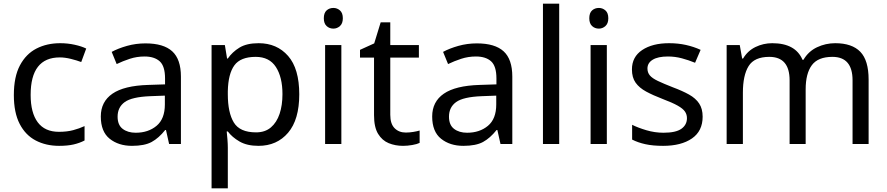

<svg xmlns="http://www.w3.org/2000/svg" viewBox="-20 -780 4806 1040"><path d="M300 10Q229 10 173.5 -19Q118 -48 86.5 -109Q55 -170 55 -265Q55 -364 88 -426Q121 -488 177.5 -517Q234 -546 306 -546Q347 -546 385 -537.5Q423 -529 447 -517L420 -444Q396 -453 364 -461Q332 -469 304 -469Q146 -469 146 -266Q146 -169 184.5 -117.5Q223 -66 299 -66Q343 -66 376.5 -75Q410 -84 438 -97V-19Q411 -5 378.5 2.5Q346 10 300 10Z M768 -545Q866 -545 913 -502Q960 -459 960 -365V0H896L879 -76H875Q840 -32 801.5 -11Q763 10 695 10Q622 10 574 -28.5Q526 -67 526 -149Q526 -229 589 -272.5Q652 -316 783 -320L874 -323V-355Q874 -422 845 -448Q816 -474 763 -474Q721 -474 683 -461.5Q645 -449 612 -433L585 -499Q620 -518 668 -531.5Q716 -545 768 -545ZM794 -259Q694 -255 655.5 -227Q617 -199 617 -148Q617 -103 644.5 -82Q672 -61 715 -61Q783 -61 828 -98.5Q873 -136 873 -214V-262Z M1381 -546Q1480 -546 1540.5 -477Q1601 -408 1601 -269Q1601 -132 1540.5 -61Q1480 10 1380 10Q1318 10 1277.5 -13.5Q1237 -37 1214 -68H1208Q1210 -51 1212 -25Q1214 1 1214 20V240H1126V-536H1198L1210 -463H1214Q1238 -498 1277 -522Q1316 -546 1381 -546ZM1365 -472Q1283 -472 1249.5 -426Q1216 -380 1214 -286V-269Q1214 -170 1246.5 -116.5Q1279 -63 1367 -63Q1416 -63 1447.5 -90Q1479 -117 1494.5 -163.5Q1510 -210 1510 -270Q1510 -362 1474.5 -417Q1439 -472 1365 -472Z M1786 -737Q1806 -737 1821.5 -723.5Q1837 -710 1837 -681Q1837 -653 1821.5 -639Q1806 -625 1786 -625Q1764 -625 1749 -639Q1734 -653 1734 -681Q1734 -710 1749 -723.5Q1764 -737 1786 -737ZM1829 -536V0H1741V-536Z M2178 -62Q2198 -62 2219 -65.5Q2240 -69 2253 -73V-6Q2239 1 2213 5.5Q2187 10 2163 10Q2121 10 2085.5 -4.5Q2050 -19 2028 -55Q2006 -91 2006 -156V-468H1930V-510L2007 -545L2042 -659H2094V-536H2249V-468H2094V-158Q2094 -109 2117.5 -85.5Q2141 -62 2178 -62Z M2563 -545Q2661 -545 2708 -502Q2755 -459 2755 -365V0H2691L2674 -76H2670Q2635 -32 2596.5 -11Q2558 10 2490 10Q2417 10 2369 -28.5Q2321 -67 2321 -149Q2321 -229 2384 -272.5Q2447 -316 2578 -320L2669 -323V-355Q2669 -422 2640 -448Q2611 -474 2558 -474Q2516 -474 2478 -461.5Q2440 -449 2407 -433L2380 -499Q2415 -518 2463 -531.5Q2511 -545 2563 -545ZM2589 -259Q2489 -255 2450.5 -227Q2412 -199 2412 -148Q2412 -103 2439.5 -82Q2467 -61 2510 -61Q2578 -61 2623 -98.5Q2668 -136 2668 -214V-262Z M3009 0H2921V-760H3009Z M3224 -737Q3244 -737 3259.5 -723.5Q3275 -710 3275 -681Q3275 -653 3259.5 -639Q3244 -625 3224 -625Q3202 -625 3187 -639Q3172 -653 3172 -681Q3172 -710 3187 -723.5Q3202 -737 3224 -737ZM3267 -536V0H3179V-536Z M3786 -148Q3786 -70 3728 -30Q3670 10 3572 10Q3516 10 3475.5 1Q3435 -8 3404 -24V-104Q3436 -88 3481.5 -74.5Q3527 -61 3574 -61Q3641 -61 3671 -82.5Q3701 -104 3701 -140Q3701 -160 3690 -176Q3679 -192 3650.5 -208Q3622 -224 3569 -244Q3517 -264 3480 -284Q3443 -304 3423 -332Q3403 -360 3403 -404Q3403 -472 3458.5 -509Q3514 -546 3604 -546Q3653 -546 3695.5 -536.5Q3738 -527 3775 -510L3745 -440Q3711 -454 3674 -464Q3637 -474 3598 -474Q3544 -474 3515.5 -456.5Q3487 -439 3487 -409Q3487 -387 3500 -371.5Q3513 -356 3543.5 -341.5Q3574 -327 3625 -307Q3676 -288 3712 -268Q3748 -248 3767 -219.5Q3786 -191 3786 -148Z M4504 -546Q4595 -546 4640 -499.5Q4685 -453 4685 -349V0H4598V-345Q4598 -472 4489 -472Q4411 -472 4377.5 -427Q4344 -382 4344 -296V0H4257V-345Q4257 -472 4147 -472Q4066 -472 4035 -422Q4004 -372 4004 -278V0H3916V-536H3987L4000 -463H4005Q4030 -505 4072.5 -525.5Q4115 -546 4163 -546Q4289 -546 4327 -456H4332Q4359 -502 4405.5 -524Q4452 -546 4504 -546Z"/></svg>

Font: Noto Sans Hanunoo
Style: Regular
Weight: 400
Designer: Monotype Design Team
Foundry: Monotype Imaging Inc.
Version: Version 2.003; ttfautohint (v1.8.4.7-5d5b)